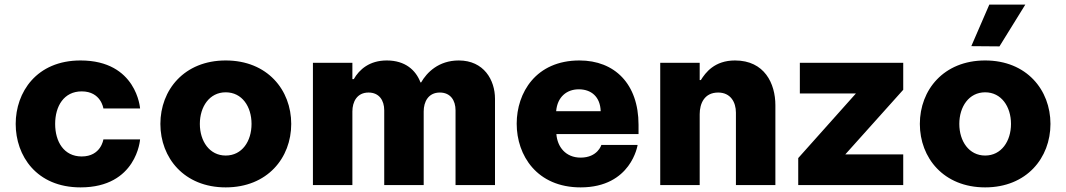

<svg xmlns="http://www.w3.org/2000/svg" viewBox="-20 -802 4619 832"><path d="M329 10C573 10 587 -198 587 -198H428C428 -198 418 -124 334 -124C257 -124 219 -188 219 -265C219 -342 257 -406 334 -406C418 -406 428 -332 428 -332H587C587 -332 573 -540 329 -540C138 -540 48 -402 48 -265C48 -127 138 10 329 10Z M958 10C1139 10 1242 -118 1242 -265C1242 -412 1139 -540 958 -540C778 -540 675 -412 675 -265C675 -118 778 10 958 10ZM958 -128C888 -128 846 -190 846 -265C846 -340 888 -402 958 -402C1029 -402 1070 -340 1070 -265C1070 -190 1029 -128 958 -128Z M1507 0V-319C1507 -361 1527 -401 1577 -401C1623 -401 1645 -367 1645 -324V0H1816V-319C1816 -361 1836 -401 1886 -401C1932 -401 1954 -367 1954 -324V0H2125V-374C2125 -455 2077 -540 1968 -540C1880 -540 1829 -487 1805 -445H1802C1782 -498 1736 -540 1656 -540C1581 -540 1537 -501 1513 -459H1507V-530H1336V0Z M2496 10C2716 10 2743 -174 2743 -174H2586C2586 -174 2570 -119 2496 -119C2431 -119 2395 -166 2391 -221H2747V-261C2747 -439 2643 -540 2491 -540C2302 -540 2219 -400 2219 -266C2219 -128 2307 10 2496 10ZM2390 -320C2395 -382 2436 -415 2488 -415C2542 -415 2581 -383 2583 -320Z M3012 0V-307C3012 -353 3032 -401 3092 -401C3146 -401 3169 -359 3169 -314V0H3340V-346C3340 -440 3293 -540 3165 -540C3076 -540 3037 -487 3017 -455H3012V-530H2841V0Z M3894 0V-133H3643L3894 -413V-530H3446V-397H3689L3439 -117V0Z M4423 -782H4267L4189 -602L4311 -601ZM4249 10C4429 10 4532 -118 4532 -265C4532 -412 4429 -540 4249 -540C4069 -540 3966 -412 3966 -265C3966 -118 4069 10 4249 10ZM4249 -128C4179 -128 4137 -190 4137 -265C4137 -340 4179 -402 4249 -402C4319 -402 4361 -340 4361 -265C4361 -190 4319 -128 4249 -128Z"/></svg>

Font: Be Vietnam Pro ExtraBold
Style: Regular
Weight: 800
Designer: Lam Bao, Tony Le, Vietanh Nguyen
Foundry: Yellow Type Foundry
Version: Version 1.002